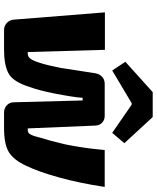

<svg xmlns="http://www.w3.org/2000/svg" viewBox="67 -841 774 948"><g transform="rotate(90 454.0 -367.0)"><path d="M687 -594 636 -534 497 -630H489L328 -534L285 -599L435 -734H558ZM237 -117H245Q260 -117 270 -130.5Q280 -144 290 -176Q302 -212 315 -278Q318 -294 342 -452Q345 -470 358.5 -483.5Q372 -497 395 -497H552Q572 -497 585.5 -484.5Q599 -472 600 -452L614 -117H622Q630 -117 636 -121Q642 -125 647 -137Q652 -149 653.5 -155.5Q655 -162 661 -183Q675 -226 693 -303Q711 -390 721 -497H903Q884 -372 856 -271Q828 -170 798 -108Q770 -48 731.5 -24Q693 0 612 0H536Q514 0 499.5 -14Q485 -28 485 -48L476 -388H463Q460 -342 441 -246Q426 -171 409 -125Q384 -45 343 -22.5Q302 0 225 0H129Q108 0 93.5 -13.5Q79 -27 77 -48L41 -498H226Z"/></g></svg>

Font: Exo 2.0 Extra Bold
Style: Italic
Weight: 800
Italic angle: -8°
Designer: Natanael Gama
Version: Version 1.001;PS 001.001;hotconv 1.0.70;makeotf.lib2.5.58329